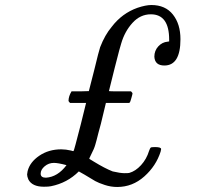

<svg xmlns="http://www.w3.org/2000/svg" viewBox="-20 -734 809 765"><path d="M253 -332Q253 -350 265 -370H300L334 -371L355 -453Q374 -532 379 -546Q398 -595 425 -627Q466 -681 528 -703Q561 -714 583 -714Q639 -714 669 -676Q699 -638 699 -578Q699 -473 635 -473Q597 -473 595 -508Q595 -532 610.5 -549Q626 -566 648 -568L654 -569V-576Q654 -677 581 -677Q539 -677 508 -643Q477 -609 463 -561Q460 -554 437 -463.5Q414 -373 414 -371Q414 -370 458 -370H502Q508 -364 508 -362Q508 -359 503.5 -343.5Q499 -328 498 -327L495 -324H402L382 -241Q377 -224 372 -204Q367 -184 365 -176.5Q363 -169 360 -158.5Q357 -148 353.5 -140Q350 -132 344 -120Q340 -112 337.5 -106.5Q335 -101 336 -101Q344 -96 354 -90Q398 -63 429 -51Q459 -44 476 -44Q491 -44 495 -45Q520 -52 542 -76Q564 -100 574 -133Q578 -144 580.5 -146Q583 -148 598 -148Q622 -148 622 -140Q622 -138 620 -130Q602 -73 555 -31Q508 11 447 11Q422 11 397.5 3Q373 -5 359.5 -12.5Q346 -20 317 -38L294 -51Q248 -5 183 8Q174 10 155 10Q108 10 93 -19Q88 -31 88 -39Q88 -42 90 -52Q99 -88 136.5 -113.5Q174 -139 224 -139Q242 -139 264 -134Q266 -133 268 -132.5Q270 -132 272 -132H273Q275 -133 302 -239L323 -324H259Q253 -330 253 -332ZM245 -76Q211 -85 195 -85Q174 -85 158 -71.5Q142 -58 142 -42Q142 -26 163 -26Q210 -29 245 -76Z"/></svg>

Font: KaTeX_Main
Style: Italic
Weight: 400
Version: Version 1.1; ttfautohint (v1.3)